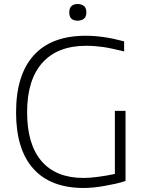

<svg xmlns="http://www.w3.org/2000/svg" viewBox="-20 -928 717 956"><path d="M367 -825Q347 -825 336 -834.5Q325 -844 325 -866Q325 -888 336 -898Q347 -908 367 -908Q385 -908 397.5 -898.5Q410 -889 410 -866Q410 -844 397.5 -834.5Q385 -825 367 -825ZM397 8Q232 8 146 -88Q60 -184 60 -368Q60 -555 148 -652.5Q236 -750 407 -750Q495 -750 598 -722V-672Q565 -680 539.5 -685.5Q514 -691 492.5 -694Q471 -697 451 -698.5Q431 -700 409 -700Q266 -700 190.5 -615Q115 -530 115 -369Q115 -209 187 -125.5Q259 -42 396 -42Q411 -42 431 -43.5Q451 -45 472 -48Q493 -51 514 -54.5Q535 -58 552 -62V-376H605V-27Q582 -19 554.5 -13Q527 -7 499 -2Q471 3 444.5 5.5Q418 8 397 8Z"/></svg>

Font: Encode Sans Wide
Style: ExtraLight
Weight: 200
Designer: Pablo Impallari, Andres Torresi
Foundry: Pablo Impallari, Andres Torresi
Version: Version 1.000; ttfautohint (v1.00) -l 8 -r 50 -G 200 -x 14 -